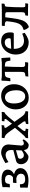

<svg xmlns="http://www.w3.org/2000/svg" viewBox="1390 -1898 524 3344"><g transform="rotate(-90 1652.0 -226.0)"><path d="M61 -4 55 -11Q57 -41 57 -80Q57 -115 55 -133L78 -140L115 -141Q114 -92 134 -71Q154 -50 201 -50Q298 -50 298 -122Q298 -186 220 -204L139 -201L135 -207L143 -262H234Q254 -272 265.5 -291Q277 -310 277 -333Q277 -366 255 -383.5Q233 -401 191 -401Q155 -401 139 -383Q123 -365 119 -319L60 -315Q65 -353 65 -403Q65 -427 64 -439L70 -446Q137 -461 200 -461Q283 -461 326.5 -433Q370 -405 370 -352Q370 -284 289 -243Q342 -230 369 -202Q396 -174 396 -133Q396 -69 337 -30.5Q278 8 180 8Q132 8 61 -4Z M712 -67 706 -69Q671 -34 641.5 -13Q612 8 596 8Q539 8 501.5 -30Q464 -68 464 -125Q464 -156 479 -178Q494 -200 519 -207L710 -256L711 -291Q711 -338 688 -364Q665 -390 624 -390Q597 -390 566 -377Q535 -364 505 -341L499 -345L484 -395Q531 -423 582.5 -445.5Q634 -468 657 -468Q730 -468 769 -432.5Q808 -397 808 -336Q808 -324 800 -246Q789 -140 789 -117Q789 -97 799 -85Q809 -73 828 -73Q842 -73 857.5 -80Q873 -87 882 -95L897 -76Q881 -48 856 -22Q831 4 806 12Q720 12 712 -67ZM704 -112 708 -210 586 -175Q559 -166 559 -137Q559 -109 576.5 -90.5Q594 -72 622 -72Q639 -72 662 -83.5Q685 -95 704 -112Z M1162 1 1168 -38Q1191 -39 1201 -43.5Q1211 -48 1211 -58Q1211 -71 1196 -91L1129 -184Q1088 -134 1064 -102.5Q1040 -71 1040 -60Q1040 -50 1048.5 -46Q1057 -42 1081 -41L1083 -36L1077 4Q1066 3 1038.5 1.5Q1011 0 987 0Q964 0 945 1Q926 2 920 3L917 -3L923 -41Q945 -53 960 -68Q975 -83 1014 -129L1098 -227L1026 -329Q994 -373 974 -388.5Q954 -404 920 -410L918 -414L924 -458Q935 -458 966 -457Q997 -456 1032 -456Q1069 -456 1101.5 -457.5Q1134 -459 1143 -460L1145 -455L1139 -415Q1117 -415 1107 -410.5Q1097 -406 1097 -396Q1097 -387 1102.5 -378Q1108 -369 1121 -350L1170 -279L1224 -350Q1239 -367 1245.5 -377.5Q1252 -388 1252 -398Q1252 -406 1244 -408.5Q1236 -411 1213 -411L1211 -415L1216 -456H1296Q1321 -456 1343 -457Q1365 -458 1373 -459L1376 -454L1370 -412Q1335 -398 1285 -338L1202 -236L1287 -117Q1313 -80 1335.5 -63.5Q1358 -47 1387 -44L1389 -40L1382 2Q1372 2 1344.5 1Q1317 0 1289 0Q1265 0 1221.5 2.5Q1178 5 1164 6Z M1419 -213Q1419 -286 1449.5 -344Q1480 -402 1534 -435Q1588 -468 1655 -468Q1715 -468 1761 -440Q1807 -412 1832 -361Q1857 -310 1857 -243Q1857 -170 1826.5 -112Q1796 -54 1742 -21Q1688 12 1621 12Q1561 12 1515.5 -16.5Q1470 -45 1444.5 -96Q1419 -147 1419 -213ZM1752 -203Q1752 -295 1718.5 -348Q1685 -401 1628 -401Q1578 -401 1550 -360Q1522 -319 1522 -246Q1522 -154 1555.5 -101.5Q1589 -49 1645 -49Q1695 -49 1723.5 -89.5Q1752 -130 1752 -203Z M1996 -45Q2032 -48 2047 -53.5Q2062 -59 2067 -73.5Q2072 -88 2072 -121V-404Q2025 -403 2005.5 -397Q1986 -391 1978 -373Q1970 -355 1964 -310L1909 -306Q1917 -362 1919 -456L1926 -464L1998 -456H2234L2307 -464L2314 -456Q2317 -383 2323 -310L2269 -306Q2262 -354 2254.5 -372Q2247 -390 2229 -396Q2211 -402 2166 -404Q2162 -359 2159.5 -270.5Q2157 -182 2157 -98Q2157 -72 2166.5 -61Q2176 -50 2198 -50Q2227 -50 2239 -52L2242 -48L2235 3L2175 2L2111 0Q2055 0 1990 5Z M2374 -213Q2374 -282 2404.5 -340.5Q2435 -399 2487.5 -433.5Q2540 -468 2602 -468Q2680 -468 2720 -428.5Q2760 -389 2760 -312Q2760 -281 2754 -259L2741 -248H2473Q2473 -162 2509.5 -116Q2546 -70 2613 -70Q2669 -70 2733 -100L2739 -97L2753 -59Q2717 -32 2671 -10Q2625 12 2592 12Q2492 12 2433 -49.5Q2374 -111 2374 -213ZM2636 -301Q2649 -302 2653.5 -307Q2658 -312 2658 -326Q2658 -364 2639 -384.5Q2620 -405 2584 -405Q2541 -405 2511.5 -375.5Q2482 -346 2475 -293Z M3267 -45 3260 2 3150 0H3050L3055 -46Q3089 -49 3100 -59.5Q3111 -70 3111 -98L3112 -360Q3112 -381 3104 -388.5Q3096 -396 3076 -396H3023L3008 -278Q2996 -181 2978 -123.5Q2960 -66 2930.5 -33.5Q2901 -1 2853 16Q2815 -17 2802 -70L2811 -81Q2870 -93 2900.5 -141Q2931 -189 2944 -288L2953 -354L2954 -365Q2954 -388 2935.5 -397Q2917 -406 2873 -405L2870 -411L2876 -456H3160Q3209 -456 3262 -460L3259 -409Q3229 -406 3218.5 -399Q3208 -392 3207 -372Q3197 -249 3197 -95Q3197 -66 3203 -56.5Q3209 -47 3228 -47Q3244 -47 3264 -49Z"/></g></svg>

Font: Alegreya Medium
Style: Regular
Weight: 500
Designer: Juan Pablo del Peral
Foundry: Huerta Tipografica
Version: Version 2.007; ttfautohint (v1.6)